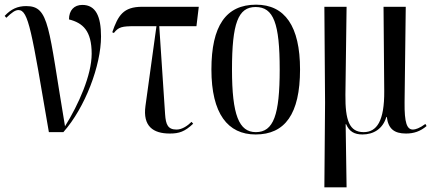

<svg xmlns="http://www.w3.org/2000/svg" viewBox="-33 -565 1856 821"><path d="M176 0H238C331 -105 399 -285 399 -409C399 -496 376 -544 319 -544C284 -544 262 -521 262 -482C321 -467 359 -434 359 -335C359 -244 303 -118 245 -25C173 -453 179 -539 79 -539C42 -539 14 -526 -13 -497L-6 -489C18 -512 32 -522 46 -522C89 -522 102 -433 176 0Z M693 6C733 6 757 -2 793 -36L786 -44C771 -29 747 -11 722 -11C685 -11 676 -32 673 -76L648 -453H807L817 -536H575C494 -536 472 -499 447 -427L454 -424C474 -450 489 -453 544 -453H636L589 -112C577 -25 622 6 693 6Z M1060 10C1185 10 1250 -77 1250 -268C1250 -453 1185 -545 1062 -545C933 -545 871 -454 871 -268C871 -79 941 10 1060 10ZM1061 0C989 0 959 -73 959 -268C959 -465 985 -535 1060 -535C1137 -535 1163 -465 1163 -268C1163 -74 1137 0 1061 0Z M1354 236H1449L1445 -34H1447C1460 -3 1482 10 1517 10C1563 10 1604 -13 1619 -65H1621C1627 -15 1652 6 1703 6C1736 6 1764 -3 1791 -26L1786 -35C1762 -17 1743 -11 1733 -11C1707 -11 1696 -39 1697 -128L1702 -536H1607L1610 -176C1611 -47 1578 0 1522 0C1461 0 1443 -50 1444 -160L1449 -536H1354L1357 -126Z"/></svg>

Font: Noto Serif Display ExtraCondensed
Style: Regular
Weight: 400
Width: 2
Designer: Monotype Design Team
Foundry: Monotype Imaging Inc.
Version: Version 2.009